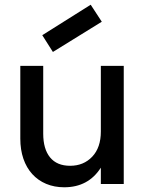

<svg xmlns="http://www.w3.org/2000/svg" viewBox="-20 -779 615 813"><path d="M163 -213Q163 -148 192 -112.5Q221 -77 277 -77Q334 -77 370.5 -115.5Q407 -154 407 -222V-500H504V0H407V-69Q354 14 252 14Q210 14 175.5 -0.5Q141 -15 116.5 -42Q92 -69 79 -107Q66 -145 66 -192V-500H163ZM411 -687 364 -759 159 -630 204 -559Z"/></svg>

Font: NT Somic Medium
Style: Regular
Weight: 500
Designer: Ravid Balaliev — lead type designer, mastering
Michael Voronin — secret advisor, marketing
Ivan Kovalenko — best boy
Foundry: NT Type
Version: Version 0.7